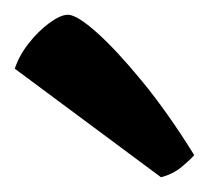

<svg xmlns="http://www.w3.org/2000/svg" viewBox="-20 -804 283 260"><path d="M198 -564 0 -711Q6 -729 19 -745.5Q32 -762 47 -773Q62 -784 72 -784Q84 -784 110.5 -760.5Q137 -737 172 -694.5Q207 -652 243 -594Q238 -588 226 -578Q214 -568 198 -564Z"/></svg>

Font: Texturina ExtraBold
Style: Regular
Weight: 800
Designer: Guillermo Torres Carreño
Foundry: Omnibus-Type
Version: Version 1.002; ttfautohint (v1.8.3)